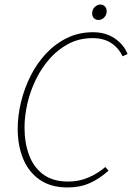

<svg xmlns="http://www.w3.org/2000/svg" viewBox="-20 -814 582 846"><path d="M278 12Q204 12 155 -22Q106 -56 82 -114.5Q58 -173 58 -246Q58 -304 72.5 -364Q87 -424 114.5 -479Q142 -534 182.5 -577.5Q223 -621 275 -646.5Q327 -672 390 -672Q446 -672 486 -644.5Q526 -617 542 -576L520 -566Q502 -604 469 -625Q436 -646 388 -646Q330 -646 283 -621.5Q236 -597 199.5 -556Q163 -515 138 -463.5Q113 -412 100.5 -357Q88 -302 88 -252Q88 -185 108 -131Q128 -77 170.5 -45.5Q213 -14 280 -14Q328 -14 369 -31.5Q410 -49 444 -78L458 -62Q418 -26 375 -7Q332 12 278 12ZM414 -726Q402 -726 394 -734Q386 -742 386 -754Q386 -772 397.5 -783Q409 -794 422 -794Q434 -794 442 -786Q450 -778 450 -764Q450 -748 439 -737Q428 -726 414 -726Z"/></svg>

Font: Source Sans 3 ExtraLight ExtraLight
Style: Italic
Weight: 250
Italic angle: -11°
Version: Version 3.052;hotconv 1.1.0;makeotfexe 2.6.0